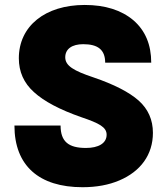

<svg xmlns="http://www.w3.org/2000/svg" viewBox="-20 -761 685 786"><path d="M39.1 -247.1C39.1 -82.5 140.1 5.4 317.9 5.4C375 5.4 425.3 -3.9 468.8 -22.5C555.2 -59.1 606 -127.4 606 -217.3C606 -270.5 586.4 -314.5 547.9 -349.1C508.8 -383.8 446.8 -415.5 362.3 -444.3C281.7 -471.2 247.1 -491.7 247.1 -526.4C247.1 -561 275.4 -580.1 320.8 -580.1C380.9 -580.1 410.6 -557.1 410.6 -504.4H599.1C599.1 -578.1 574.7 -636.2 525.9 -678.2C476.6 -719.7 410.2 -740.7 326.7 -740.7C165 -740.7 57.1 -654.3 57.1 -522.5C57.1 -467.3 77.6 -420.9 119.1 -383.8C160.2 -346.2 224.6 -312 313 -281.2C386.7 -256.3 416.5 -240.2 416.5 -209.5C416.5 -174.3 382.8 -155.3 332 -155.3C261.2 -155.3 228 -180.7 228 -247.1Z"/></svg>

Font: Estedad Black
Style: Regular
Weight: 900
Designer: Amin Abedi
Version: Version 7.3